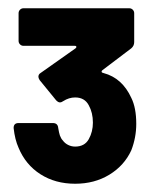

<svg xmlns="http://www.w3.org/2000/svg" viewBox="-20 -846 364 465"><path d="M298 -609Q310 -585 310 -546Q310 -513 298 -482Q281 -445 245 -423Q209 -401 162 -401Q114 -401 78 -424Q42 -447 25 -488Q16 -508 13 -536Q13 -548 25 -548H108Q120 -548 121 -536Q123 -524 125 -518Q128 -510 132 -506Q137 -499 145 -495Q153 -491 162 -491Q185 -491 195 -509Q205 -527 205 -549Q205 -573 195 -591Q185 -610 162 -610Q147 -610 133 -601Q129 -598 125 -598Q121 -598 116 -603L76 -652Q73 -657 73 -660Q73 -666 78 -669L163 -729Q165 -731 165 -732Q165 -733 164.5 -734Q164 -735 161 -735H37Q32 -735 28.5 -738.5Q25 -742 25 -747V-814Q25 -819 28.5 -822.5Q32 -826 37 -826H293Q298 -826 301.5 -822.5Q305 -819 305 -814V-744Q305 -735 298 -729L228 -676Q226 -674 226 -673Q226 -672 226.5 -671Q227 -670 231 -669Q276 -657 298 -609Z"/></svg>

Font: LinhAnh ExtBd
Style: Regular
Weight: 800
Designer: Jeremy Tribby
Foundry: Tribby Type
Version: Version 1.408